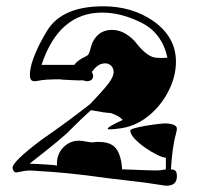

<svg xmlns="http://www.w3.org/2000/svg" viewBox="-20 -593 627 610"><path d="M509 -3Q505 -3 501.5 -3.5Q498 -4 493 -5Q445 -13 385 -19.5Q325 -26 254 -36Q238 -38 195 -42.5Q152 -47 82 -51Q67 -52 50 -48.5Q33 -45 32 -45Q23 -45 20 -58Q16 -77 112 -149Q144 -171 182.5 -199Q221 -227 266 -262Q282 -279 293 -291Q304 -303 311 -311Q341 -345 341 -364Q341 -378 331 -386Q321 -394 307 -391Q290 -389 272 -365Q273 -361 274.5 -358.5Q276 -356 276 -353Q276 -335 255 -335L242 -338Q234 -337 217.5 -338Q201 -339 178 -340Q174 -341 168.5 -341Q163 -341 157 -341Q145 -341 129 -340Q113 -339 93 -335H89Q75 -335 75 -354Q75 -376 84.5 -403Q94 -430 107.5 -456Q121 -482 132 -499Q180 -573 308 -573Q399 -573 466 -527Q539 -476 539 -397Q539 -351 516 -305Q493 -259 454 -226.5Q415 -194 368 -186Q355 -184 345 -183Q335 -182 330 -182Q322 -182 322 -184Q322 -190 370 -212Q357 -226 331 -234Q316 -234 269 -243Q241 -218 204 -181Q188 -162 74 -73Q82 -73 98.5 -72Q115 -71 132.5 -70Q150 -69 161 -67Q159 -101 180 -123.5Q201 -146 231 -146Q240 -146 255 -143Q268 -140 277 -141Q282 -142 286.5 -142Q291 -142 295 -142Q320 -142 335 -133Q364 -117 368 -55Q421 -53 451 -52Q481 -51 489 -52L507 -55V-92Q498 -92 479.5 -101Q461 -110 441 -124Q421 -138 407.5 -152.5Q394 -167 394 -178Q394 -182 408.5 -186Q423 -190 443.5 -193.5Q464 -197 482 -199Q500 -201 507 -201Q542 -199 542 -184Q542 -179 539 -168Q532 -142 528.5 -114Q525 -86 523 -55Q535 -54 538.5 -49Q542 -44 542 -33Q542 -3 509 -3ZM112 -387H216Q222 -395 231 -401.5Q240 -408 251 -413Q261 -417 264 -426.5Q267 -436 270.5 -448.5Q274 -461 283 -473Q302 -498 336 -498Q359 -498 379.5 -485.5Q400 -473 413 -456Q443 -418 468 -411Q476 -409 490 -409Q495 -409 500.5 -409Q506 -409 512 -410Q494 -489 429 -521Q365 -553 305 -553Q167 -553 112 -387Z"/></svg>

Font: Moo Lah Lah
Style: Regular
Weight: 400
Designer: Robert E. Leuschke
Foundry: Robert E. Leuschke
Version: Version 1.010; ttfautohint (v1.8.3)